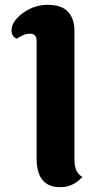

<svg xmlns="http://www.w3.org/2000/svg" viewBox="-20 -766 434 797"><path d="M289 -638V-103Q289 -49 322 -32Q284 11 230 11Q132 11 132 -108V-595Q132 -626 106 -626Q77 -626 50 -605Q28 -614 28 -640Q28 -677 74.5 -711.5Q121 -746 178.5 -746Q236 -746 262.5 -717Q289 -688 289 -638Z"/></svg>

Font: Laila
Style: Bold
Weight: 700
Designer: Hitesh Malaviya
Foundry: Indian Type Foundry
Version: Version 1.302;PS 1.0;hotconv 1.0.78;makeotf.lib2.5.61930; tt